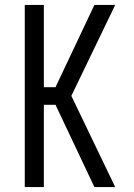

<svg xmlns="http://www.w3.org/2000/svg" viewBox="-20 -755 540 775"><path d="M445 0H361L204 -332H157V0H80V-735H157V-403H204L361 -735H445L268 -368Z"/></svg>

Font: Iosevka Term Curly
Style: Regular
Weight: 400
Designer: Belleve Invis
Foundry: Belleve Invis
Version: Version 32.3.0